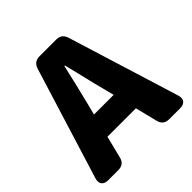

<svg xmlns="http://www.w3.org/2000/svg" viewBox="-195 -858 1050 1050"><g transform="rotate(-45 330.0 -332.5)"><path d="M251 -269 267 -332C286 -406 306 -493 324 -571H328C348 -495 367 -406 387 -332L403 -269ZM10 -17C-1 17 15 40 51 40H130C160 40 178 26 185 -3L217 -131H437L469 -3C476 26 494 40 524 40H609C645 40 661 17 650 -17L450 -663C441 -692 423 -705 394 -705H266C237 -705 219 -692 210 -663Z"/></g></svg>

Font: コーポレート・ロゴ（ラウンド）ver3 Bold
Style: Regular
Weight: 700
Designer: [KANA_main] LOGOTYPE.JP [Source Han Sans] Ryoko NISHIZUKA 西塚涼子 (kana, bopomofo & ideographs); Paul D. Hunt (Latin, Greek
Version: Version 12.001;FEAKit 1.0